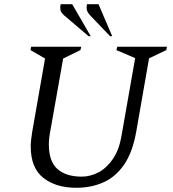

<svg xmlns="http://www.w3.org/2000/svg" viewBox="-20 -882 823 912"><path d="M342 10Q246 10 186 -37Q126 -84 126 -186Q126 -202 128 -219.5Q130 -237 133 -256L194 -604L125 -644L128 -660H366L362 -644L280 -604L221 -271Q217 -252 214.5 -232Q212 -212 212 -196Q212 -115 253 -79Q294 -43 368 -43Q410 -43 449 -64Q488 -85 517 -128Q546 -171 557 -236L622 -606L533 -644L537 -660H773L770 -644L688 -605L627 -256Q610 -160 570.5 -101.5Q531 -43 472.5 -16.5Q414 10 342 10ZM503 -710 411 -806Q395 -823 392.5 -835Q390 -847 393 -862H448L513 -710ZM401 -710 288 -806Q269 -822 267 -835Q265 -848 268 -862H323L411 -710Z"/></svg>

Font: Spectral
Style: Italic
Weight: 400
Italic angle: -10°
Designer: Jean-Baptiste Levee
Foundry: Production Type
Version: Version 2.001